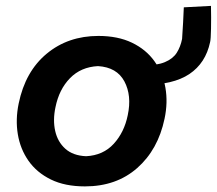

<svg xmlns="http://www.w3.org/2000/svg" viewBox="-20 -636 755 668"><path d="M275.5 12.5Q206 12.5 157 -11.5Q108 -35.5 79.2 -76.5Q50.5 -117.5 42 -169Q33.5 -220.5 45 -276Q68 -387.5 142.5 -449.2Q217 -511 322.5 -511Q390 -511 439 -487.5Q488 -464 517.2 -423.2Q546.5 -382.5 555.5 -330.8Q564.5 -279 552.5 -223Q530 -115.5 457.5 -51.5Q385 12.5 275.5 12.5ZM279.5 -92.5Q339 -95.5 375.8 -135.8Q412.5 -176 424.5 -235.5Q439 -303.5 412.8 -352.8Q386.5 -402 321 -406Q261.5 -403 223.5 -364Q185.5 -325 173 -263Q163.5 -218.5 172 -180.5Q180.5 -142.5 207.2 -118.5Q234 -94.5 279.5 -92.5ZM477.5 -340.5 475.5 -408Q525.5 -408 553.5 -419.8Q581.5 -431.5 594.8 -452.2Q608 -473 613.5 -500.5Q615.5 -529 617 -557.2Q618.5 -585.5 619.5 -610.5L714 -615.5Q715 -575 714.2 -537Q713.5 -499 711 -489.5Q695.5 -416.5 639 -378.5Q582.5 -340.5 477.5 -340.5Z"/></svg>

Font: Commissioner Loud SemiBold
Style: Italic
Weight: 600
Italic angle: -12°
Designer: Kostas Bartsokas
Foundry: Kostas Bartsokas
Version: Version 1.000; ttfautohint (v1.8.3)